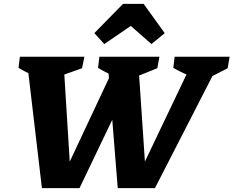

<svg xmlns="http://www.w3.org/2000/svg" viewBox="-20 -965 1198 985"><path d="M584 0 531 -663H688L727 -83H698L975 -663H1115L775 0ZM195 0 117 -663H305L341 -83H313L568 -626L639 -524L388 0ZM235 -556Q192 -564 152 -579Q112 -594 75 -617L82 -674H413L401 -615ZM640 -556Q597 -564 558 -579Q519 -594 483 -617L490 -674H798L787 -615ZM1033 -556Q987 -564 946.5 -579.5Q906 -595 869 -617L876 -674H1158L1148 -615ZM717 -945 825 -795 757 -739 651 -832 515 -739 464 -795 611 -945Z"/></svg>

Font: Piazzolla Thin Black
Style: Italic
Weight: 900
Italic angle: -11.3°
Version: Version 2.005